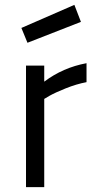

<svg xmlns="http://www.w3.org/2000/svg" viewBox="-20 -770 396 790"><path d="M87 0V-500H162V-434Q239 -492 336 -510V-432Q294 -424 250.5 -406.5Q207 -389 184 -376L162 -363V0ZM68 -655 286 -750 313 -680 93 -594Z"/></svg>

Font: TitilliumText22L Rg
Style: Regular
Weight: 400
Designer: Campivisivi
Foundry: Campivisivi
Version: 1.000